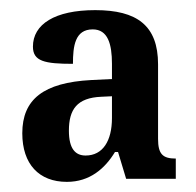

<svg xmlns="http://www.w3.org/2000/svg" viewBox="-20 -739 386 379"><path d="M112 -380C157 -380 187 -406 207 -439H213L229 -386H327V-426C301 -426 292 -435 292 -465V-612C292 -689 250 -719 168 -719C88 -719 45 -691 45 -647C45 -618 68 -613 124 -613C124 -648 128 -681 163 -681C193 -681 201 -652 201 -613V-583L160 -581C66 -576 24 -543 24 -476C24 -415 57 -380 112 -380ZM149 -432C129 -432 116 -445 116 -481C116 -523 132 -546 180 -548L201 -549V-506C201 -461 183 -432 149 -432Z"/></svg>

Font: Noto Serif Bengali ExtraCondensed
Style: Regular
Weight: 400
Width: 2
Designer: Juan Bruce, Universal Thirst, Indian Type Foundry and the Monotype Design Team.
Foundry: Monotype Imaging Inc.
Version: Version 2.003